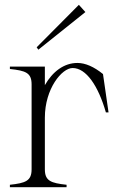

<svg xmlns="http://www.w3.org/2000/svg" viewBox="-20 -776 507 796"><path d="M166 -74V-288C166 -409 237 -494 281 -494C337 -494 387 -421 419 -310H430L407 -469C370 -499 334 -515 301 -515C245 -515 198 -479 166 -423V-500H21V-490C87 -483 111 -474 111 -426V-74C111 -26 86 -17 21 -10V0H256V-10C191 -17 166 -26 166 -74ZM334 -726 307 -756 132 -580 139 -570Z"/></svg>

Font: Sprat Condensed Light
Style: Regular
Weight: 300
Width: 3
Designer: Ethan Nakache
Foundry: Collletttivo
Version: Version 2.000;Glyphs 3.2 (3217)